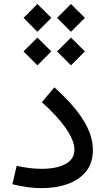

<svg xmlns="http://www.w3.org/2000/svg" viewBox="-20 -952 537 975"><path d="M270 -861.3 340.3 -931.6 411.1 -861.3 340.3 -790.5ZM99.6 -861.3 169.9 -931.6 240.7 -861.3 169.9 -790.5ZM99.6 -690.9 169.9 -761.2 240.7 -690.9 169.9 -620.1ZM270 -690.9 340.3 -761.2 411.1 -690.9 340.3 -620.1ZM451.7 -190.9Q451.7 -123 416 -80.1Q380.4 -37.1 321.3 -16.8Q262.2 3.4 191.9 3.4Q157.2 3.4 119.9 -1.5Q82.5 -6.3 43 -16.6L64.9 -109.9Q99.6 -102.1 130.6 -98.4Q161.6 -94.7 189.9 -94.7Q268.6 -94.7 313.2 -119.4Q357.9 -144 357.9 -192.4Q357.9 -237.8 314.2 -300.8Q270.5 -363.8 192.4 -433.1L255.9 -508.3Q353.5 -421.4 402.6 -343Q451.7 -264.6 451.7 -190.9Z"/></svg>

Font: Estedad-FD Medium
Style: Regular
Weight: 500
Designer: Amin Abedi
Version: Version 7.3